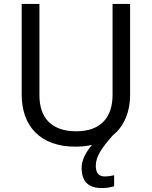

<svg xmlns="http://www.w3.org/2000/svg" viewBox="-20 -734 771 974"><path d="M466 107C466 61 493 20 552 -47C611 -95 640 -168 640 -252V-714H551V-252C551 -144 496 -68 367 -68C242 -68 180 -135 180 -251V-714H90V-254C90 -95 184 10 362 10C393 10 421 7 447 1C419 33 394 76 394 117C394 185 426 220 497 220C523 220 540 216 559 211V155C548 157 533 161 511 161C483 161 466 146 466 107Z"/></svg>

Font: Noto Sans Lycian
Style: Regular
Weight: 400
Designer: Monotype Design Team
Foundry: Monotype Imaging Inc.
Version: Version 2.002